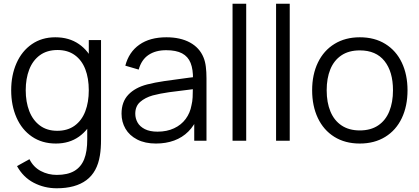

<svg xmlns="http://www.w3.org/2000/svg" viewBox="-20 -755 2246 1030"><path d="M284.3 255Q218 255 161.2 225.5Q104.3 196 71.3 136L138 99Q159.2 141.5 198.8 162.4Q238.3 183.3 284.7 183.3Q342.8 183.3 378.9 162Q415 140.7 431.7 98.8Q448.3 57 448 -8.3V-152.7H456.3V-540H522V-7.7Q522 43.5 516 78.7Q501.7 168.2 443.2 211.6Q384.8 255 284.3 255ZM279.7 15Q205.7 15 151.4 -22.1Q97.2 -59.2 68.6 -124.2Q40 -189.2 40 -270.7Q40 -351.7 68.6 -416.3Q97.2 -481 150.8 -518Q204.3 -555 276.7 -555Q350.7 -555 403.4 -518.5Q456.2 -482 483.1 -417.7Q510 -353.3 510 -270.7Q510 -188.8 483.1 -124.2Q456.2 -59.5 404.1 -22.2Q352 15 279.7 15ZM287 -53.3Q342.7 -53.3 380.7 -81Q418.7 -108.7 437.5 -157.7Q456.3 -206.7 456.3 -270.7Q456.3 -335.2 437.6 -383.7Q418.8 -432.2 381.2 -459.4Q343.5 -486.7 288.7 -486.7Q232.3 -486.7 194 -458.8Q155.7 -430.8 136.8 -382Q118 -333.2 118 -270.7Q118 -208 137.1 -158.8Q156.2 -109.7 194.2 -81.5Q232.2 -53.3 287 -53.3Z M816.7 15Q757.7 15 715.9 -6.6Q674.2 -28.2 653.1 -64.5Q632 -100.8 632 -145Q632 -208.7 668.5 -247Q705 -285.3 769.3 -302Q811.7 -312.7 860.7 -319.9Q909.7 -327.2 994 -338.2Q1007.3 -339.8 1019.4 -341.2Q1031.5 -342.7 1041.7 -344.3L1015.3 -328.7Q1016.3 -382.8 1002.5 -417.3Q988.7 -451.8 956.7 -468.8Q924.7 -485.7 871.3 -485.7Q814.5 -485.7 776.7 -460.2Q738.8 -434.7 724 -381.7L652.3 -402.7Q671.3 -475.7 727.7 -515.3Q784 -555 872.7 -555Q947.2 -555 998.8 -527.1Q1050.3 -499.2 1071.7 -447Q1080.8 -425 1084.2 -397.1Q1087.7 -369.2 1087.7 -335.3V0H1022V-135.7L1041 -127.3Q1022.3 -81.3 990.3 -49.3Q958.3 -17.3 914.4 -1.2Q870.5 15 816.7 15ZM825 -48.7Q875.2 -48.7 913.8 -66.8Q952.5 -84.8 976.2 -117Q1000 -149.2 1007.3 -190.7Q1012.2 -210.3 1013.4 -232.8Q1014.7 -255.2 1014.7 -285.5V-294.7L1042.7 -280L1009 -275.7Q936.3 -267.3 887 -260.3Q837.7 -253.3 799 -243Q758.2 -231.3 731.9 -208.2Q705.7 -185.2 705.7 -145Q705.7 -119.8 717.9 -97.9Q730.2 -76 757 -62.3Q783.8 -48.7 825 -48.7Z M1227.5 0V-735H1300.8V0Z M1461 0V-735H1534.3V0Z M1910.2 15Q1831 15 1773.3 -21.1Q1715.7 -57.2 1685.1 -121.9Q1654.5 -186.7 1654.5 -270.7Q1654.5 -355.2 1685.6 -419.6Q1716.7 -484 1774.6 -519.5Q1832.5 -555 1910.2 -555Q1989.7 -555 2047.4 -519.1Q2105.2 -483.2 2135.7 -418.8Q2166.2 -354.5 2166.2 -270.7Q2166.2 -185.7 2135.4 -121.1Q2104.7 -56.5 2046.8 -20.8Q1988.8 15 1910.2 15ZM1910.2 -55.3Q1968.7 -55.3 2008.6 -82.1Q2048.5 -108.8 2068.3 -157.4Q2088.2 -206 2088.2 -270.7Q2088.2 -370.5 2042.7 -427.6Q1997.2 -484.7 1910.2 -484.7Q1851 -484.7 1811.2 -457.8Q1771.5 -431 1752 -383Q1732.5 -335 1732.5 -270.7Q1732.5 -205 1752.8 -156.5Q1773 -108 1812.8 -81.7Q1852.5 -55.3 1910.2 -55.3Z"/></svg>

Font: Hauora
Style: Regular
Weight: 400
Designer: Wayne Shih
Foundry: WCYS
Version: Version 1.001